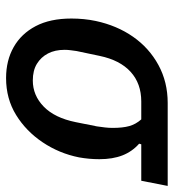

<svg xmlns="http://www.w3.org/2000/svg" viewBox="10 -570 572 632"><g transform="rotate(90 296.0 -254.0)"><path d="M575 -433H455L453 -426Q479 -403 491.5 -371Q504 -339 504 -295Q504 -278 502.5 -261.5Q501 -245 498 -228Q485 -163 448.5 -108.5Q412 -54 358.5 -21Q305 12 237 12Q179 12 135 -13Q91 -38 66 -85.5Q41 -133 41 -203Q41 -224 43 -244Q45 -264 49 -283Q64 -353 101 -406Q138 -459 194 -489.5Q250 -520 319 -520H592ZM373 -433H314Q255 -433 216.5 -398Q178 -363 164 -296L148 -220Q147 -212 145.5 -201.5Q144 -191 144 -181Q144 -149 156 -126Q168 -103 190 -89.5Q212 -76 245 -76Q294 -76 331 -112Q368 -148 382 -217L396 -287Q398 -301 399.5 -313.5Q401 -326 401 -339Q401 -372 395 -393.5Q389 -415 373 -433Z"/></g></svg>

Font: IBM Plex Sans Medium
Style: Italic
Weight: 500
Italic angle: -11.31°
Designer: Mike Abbink, Paul van der Laan, Pieter van Rosmalen
Foundry: Bold Monday
Version: Version 3.201